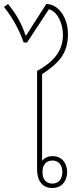

<svg xmlns="http://www.w3.org/2000/svg" viewBox="-50 -933 392 958"><path d="M289 -763C289 -845 242 -913 181 -913L81 -757H77C60 -811 31 -864 -10 -913L-30 -898C10 -849 46 -785 68 -721H85L194 -887C237 -875 264 -817 264 -759C264 -672 209 -620 135 -579V-88C135 -31 161 5 211 5C258 5 285 -30 285 -75C285 -119 258 -154 213 -154C189 -154 172 -145 160 -131V-563C239 -616 289 -661 289 -763ZM212 -132C242 -132 261 -110 261 -75C261 -39 242 -17 211 -17C179 -17 162 -39 162 -75C162 -110 179 -132 212 -132Z"/></svg>

Font: Noto Sans Thai Looped SemiCondensed Thin
Style: Regular
Weight: 100
Width: 4
Designer: Sasikarn Vongin, Ben Mitchell
Foundry: The Fontpad Ltd
Version: Version 1.001